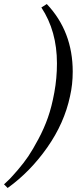

<svg xmlns="http://www.w3.org/2000/svg" viewBox="-56 -728 380 951"><path d="M291 -252Q262.7 -118.2 178.2 2.2Q93.8 122.6 -18.1 203.1L-36.1 185.1Q-21 171.4 -8.8 159.2Q3.4 147 32.5 113.3Q61.5 79.6 84 46.4Q106.4 13.2 134.5 -39.6Q162.6 -92.3 181.4 -145.8Q200.2 -199.2 213.1 -270Q226.1 -340.8 226.1 -414.1Q226.1 -574.2 148.9 -690.9L175.8 -708Q304.2 -572.3 304.2 -373Q304.2 -309.6 291 -252Z"/></svg>

Font: Linear Smooth
Style: Italic
Weight: 400
Designer: Philipp H. Poll, Flanker
Foundry: Philipp H. Poll, reworked by Flanker
Version: Version 1.061 | FøM Fix